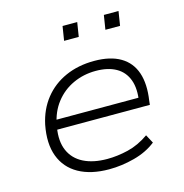

<svg xmlns="http://www.w3.org/2000/svg" viewBox="-104 -793 862 898"><g transform="rotate(-15 326.5 -344.0)"><path d="M316 8Q228 8 169 -25Q110 -58 86.5 -120.5Q63 -183 80 -271Q95 -342 136 -393.5Q177 -445 239 -472.5Q301 -500 378 -500Q456 -500 505 -471Q554 -442 572.5 -387Q591 -332 579 -253L577 -234H108L116 -280H561L531 -257Q542 -322 526 -365.5Q510 -409 471 -431Q432 -453 373 -453Q314 -453 263 -429.5Q212 -406 177.5 -361.5Q143 -317 132 -256L130 -245Q119 -179 139 -133.5Q159 -88 205.5 -64.5Q252 -41 320 -41Q369 -41 421 -53.5Q473 -66 523 -101L545 -60Q501 -25 439 -8.5Q377 8 316 8ZM467 -627 478 -696H549L538 -627ZM267 -627 278 -696H349L338 -627Z"/></g></svg>

Font: Nunito Sans 7pt SemiExpanded ExtraLight
Style: Italic
Weight: 250
Width: 6
Italic angle: -9°
Designer: Vernon Adams
Foundry: Vernon Adams
Version: Version 3.101;gftools[0.9.27]